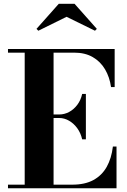

<svg xmlns="http://www.w3.org/2000/svg" viewBox="-20 -1014 684 1034"><path d="M23 0V-19.5H113V-730.5H23V-750H597.5V-545H578Q570.5 -598.5 545.8 -640.5Q521 -682.5 479.5 -706.5Q438 -730.5 379.5 -730.5H268.5V-19.5H369Q437.5 -19.5 483.2 -44.5Q529 -69.5 554.8 -115.5Q580.5 -161.5 588 -225H607.5V0ZM422.5 -263.5Q415 -297 396.5 -322.8Q378 -348.5 352.5 -363.5Q327 -378.5 299 -378.5H243V-397.5H299Q327 -397.5 352.5 -411.2Q378 -425 396.5 -449.8Q415 -474.5 422.5 -508H442.5V-263.5ZM186.5 -848.5 176.5 -858.5 296.5 -993.5H381.5L501.5 -858.5L491.5 -848.5L338.5 -923.5Z"/></svg>

Font: Bodoni Moda 11pt
Style: Bold
Weight: 700
Designer: Owen Earl
Foundry: indestructible type
Version: Version 2.004